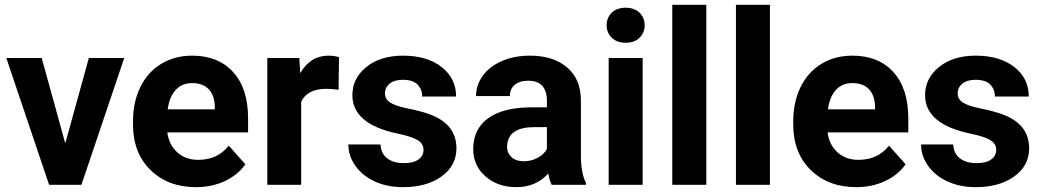

<svg xmlns="http://www.w3.org/2000/svg" viewBox="-20 -770 4345 800"><path d="M252 -172.4 350.1 -528.3H497.6L319.3 0H184.6L6.3 -528.3H153.8Z M796.4 9.8Q680.2 9.8 607.2 -61.5Q534.2 -132.8 534.2 -251.5V-265.1Q534.2 -344.7 564.9 -407.5Q595.7 -470.2 652.1 -504.2Q708.5 -538.1 780.8 -538.1Q889.2 -538.1 951.4 -469.7Q1013.7 -401.4 1013.7 -275.9V-218.3H677.2Q684.1 -166.5 718.5 -135.3Q752.9 -104 805.7 -104Q887.2 -104 933.1 -163.1L1002.4 -85.4Q970.7 -40.5 916.5 -15.4Q862.3 9.8 796.4 9.8ZM780.3 -423.8Q738.3 -423.8 712.2 -395.5Q686 -367.2 678.7 -314.5H875V-325.7Q874 -372.6 849.6 -398.2Q825.2 -423.8 780.3 -423.8Z M1390.6 -396Q1361.8 -399.9 1339.8 -399.9Q1259.8 -399.9 1234.9 -345.7V0H1093.8V-528.3H1227.1L1231 -465.3Q1273.4 -538.1 1348.6 -538.1Q1372.1 -538.1 1392.6 -531.7Z M1744.6 -146Q1744.6 -171.9 1719 -186.8Q1693.4 -201.7 1636.7 -213.4Q1448.2 -252.9 1448.2 -373.5Q1448.2 -443.8 1506.6 -491Q1564.9 -538.1 1659.2 -538.1Q1759.8 -538.1 1820.1 -490.7Q1880.4 -443.4 1880.4 -367.7H1739.3Q1739.3 -397.9 1719.7 -417.7Q1700.2 -437.5 1658.7 -437.5Q1623 -437.5 1603.5 -421.4Q1584 -405.3 1584 -380.4Q1584 -356.9 1606.2 -342.5Q1628.4 -328.1 1681.2 -317.6Q1733.9 -307.1 1770 -293.9Q1881.8 -252.9 1881.8 -151.9Q1881.8 -79.6 1819.8 -34.9Q1757.8 9.8 1659.7 9.8Q1593.3 9.8 1541.7 -13.9Q1490.2 -37.6 1460.9 -78.9Q1431.6 -120.1 1431.6 -168H1565.4Q1567.4 -130.4 1593.3 -110.4Q1619.1 -90.3 1662.6 -90.3Q1703.1 -90.3 1723.9 -105.7Q1744.6 -121.1 1744.6 -146Z M2278.8 0Q2269 -19 2264.6 -47.4Q2213.4 9.8 2131.3 9.8Q2053.7 9.8 2002.7 -35.2Q1951.7 -80.1 1951.7 -148.4Q1951.7 -232.4 2013.9 -277.3Q2076.2 -322.3 2193.8 -322.8H2258.8V-353Q2258.8 -389.6 2240 -411.6Q2221.2 -433.6 2180.7 -433.6Q2145 -433.6 2124.8 -416.5Q2104.5 -399.4 2104.5 -369.6H1963.4Q1963.4 -415.5 1991.7 -454.6Q2020 -493.7 2071.8 -515.9Q2123.5 -538.1 2188 -538.1Q2285.6 -538.1 2343 -489Q2400.4 -439.9 2400.4 -351.1V-122.1Q2400.9 -46.9 2421.4 -8.3V0ZM2162.1 -98.1Q2193.4 -98.1 2219.7 -112.1Q2246.1 -126 2258.8 -149.4V-240.2H2206.1Q2100.1 -240.2 2093.3 -167L2092.8 -158.7Q2092.8 -132.3 2111.3 -115.2Q2129.9 -98.1 2162.1 -98.1Z M2657.7 0H2516.1V-528.3H2657.7ZM2507.8 -665Q2507.8 -696.8 2529.1 -717.3Q2550.3 -737.8 2586.9 -737.8Q2623 -737.8 2644.5 -717.3Q2666 -696.8 2666 -665Q2666 -632.8 2644.3 -612.3Q2622.6 -591.8 2586.9 -591.8Q2551.3 -591.8 2529.5 -612.3Q2507.8 -632.8 2507.8 -665Z M2922.9 0H2781.2V-750H2922.9Z M3188 0H3046.4V-750H3188Z M3547.4 9.8Q3431.2 9.8 3358.2 -61.5Q3285.2 -132.8 3285.2 -251.5V-265.1Q3285.2 -344.7 3315.9 -407.5Q3346.7 -470.2 3403.1 -504.2Q3459.5 -538.1 3531.7 -538.1Q3640.1 -538.1 3702.4 -469.7Q3764.6 -401.4 3764.6 -275.9V-218.3H3428.2Q3435.1 -166.5 3469.5 -135.3Q3503.9 -104 3556.6 -104Q3638.2 -104 3684.1 -163.1L3753.4 -85.4Q3721.7 -40.5 3667.5 -15.4Q3613.3 9.8 3547.4 9.8ZM3531.2 -423.8Q3489.3 -423.8 3463.1 -395.5Q3437 -367.2 3429.7 -314.5H3626V-325.7Q3625 -372.6 3600.6 -398.2Q3576.2 -423.8 3531.2 -423.8Z M4130.9 -146Q4130.9 -171.9 4105.2 -186.8Q4079.6 -201.7 4022.9 -213.4Q3834.5 -252.9 3834.5 -373.5Q3834.5 -443.8 3892.8 -491Q3951.2 -538.1 4045.4 -538.1Q4146 -538.1 4206.3 -490.7Q4266.6 -443.4 4266.6 -367.7H4125.5Q4125.5 -397.9 4106 -417.7Q4086.4 -437.5 4044.9 -437.5Q4009.3 -437.5 3989.7 -421.4Q3970.2 -405.3 3970.2 -380.4Q3970.2 -356.9 3992.4 -342.5Q4014.6 -328.1 4067.4 -317.6Q4120.1 -307.1 4156.2 -293.9Q4268.1 -252.9 4268.1 -151.9Q4268.1 -79.6 4206.1 -34.9Q4144 9.8 4045.9 9.8Q3979.5 9.8 3928 -13.9Q3876.5 -37.6 3847.2 -78.9Q3817.9 -120.1 3817.9 -168H3951.7Q3953.6 -130.4 3979.5 -110.4Q4005.4 -90.3 4048.8 -90.3Q4089.4 -90.3 4110.1 -105.7Q4130.9 -121.1 4130.9 -146Z"/></svg>

Font: SteelSelectRoboto
Style: Roboto-Bold
Weight: 700
Designer: Google
Version: Version 2.137; 2017